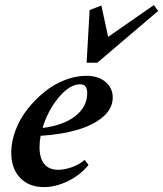

<svg xmlns="http://www.w3.org/2000/svg" viewBox="-20 -744 658 775"><path d="M329.6 -490.7 341.8 -703.6 389.2 -721.7 416.5 -595.2 601.1 -723.6 618.2 -699.7 372.6 -490.7ZM156.7 11.2Q97.7 11.2 61.5 -25.9Q25.4 -63 25.4 -128.4Q25.4 -172.4 42.5 -217.8Q59.6 -263.2 89.8 -302Q120.1 -340.8 158 -371.8Q195.8 -402.8 240.2 -420.4Q284.7 -438 327.6 -438Q377.4 -438 406.2 -413.1Q435.1 -388.2 435.1 -350.6Q435.1 -306.2 396 -272.5Q356.9 -238.8 292.5 -220Q228 -201.2 144 -195.8Q139.6 -173.3 139.6 -150.4Q139.6 -104.5 159.2 -81.5Q178.7 -58.6 214.4 -58.6Q238.3 -58.6 268.6 -68.6Q298.8 -78.6 321.8 -98.6L337.4 -78.1Q304.2 -37.6 254.9 -13.2Q205.6 11.2 156.7 11.2ZM304.2 -403.8Q261.2 -403.8 217 -350.8Q172.9 -297.9 151.9 -227.5Q235.8 -237.8 283.9 -275.4Q332 -313 332 -368.2Q332 -403.8 304.2 -403.8Z"/></svg>

Font: Elstob 14pt
Style: Bold Italic
Weight: 700
Italic angle: -20°
Designer: Peter S. Baker
Version: Version 1.015